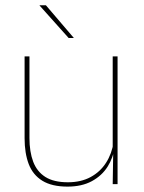

<svg xmlns="http://www.w3.org/2000/svg" viewBox="-20 -700 548 730"><path d="M92 -485.5V-175.5Q92 -123 106.2 -85.2Q120.5 -47.5 152.5 -27.2Q184.5 -7 238 -7Q288 -7 324.5 -26.8Q361 -46.5 383.2 -81.2Q405.5 -116 412 -160.5L421 -141.5H415.5Q411 -101 389.2 -66.5Q367.5 -32 329.2 -11.2Q291 9.5 237 9.5Q177 9.5 141 -12.8Q105 -35 89.2 -76.2Q73.5 -117.5 73.5 -174.5V-485.5ZM427 -485.5V0H408.5L410.5 -127H408.5V-485.5ZM154.5 -680 260.5 -556V-555.5H241L130.5 -679V-680Z"/></svg>

Font: Anek Latin Thin
Style: Regular
Weight: 250
Designer: Yesha Goshar
Foundry: Ek Type
Version: Version 1.003